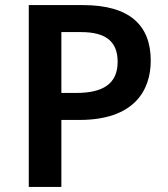

<svg xmlns="http://www.w3.org/2000/svg" viewBox="-20 -734 659 754"><path d="M306 -714H93V0H221V-263H292C502 -263 572 -374 572 -496C572 -633 491 -714 306 -714ZM298 -608C397 -608 442 -570 442 -491C442 -404 383 -369 279 -369H221V-608Z"/></svg>

Font: Noto Sans Sinhala SemiBold
Style: Regular
Weight: 600
Designer: Jelle Bosma - Monotype Design Team
Foundry: Monotype Imaging Inc.
Version: Version 2.006